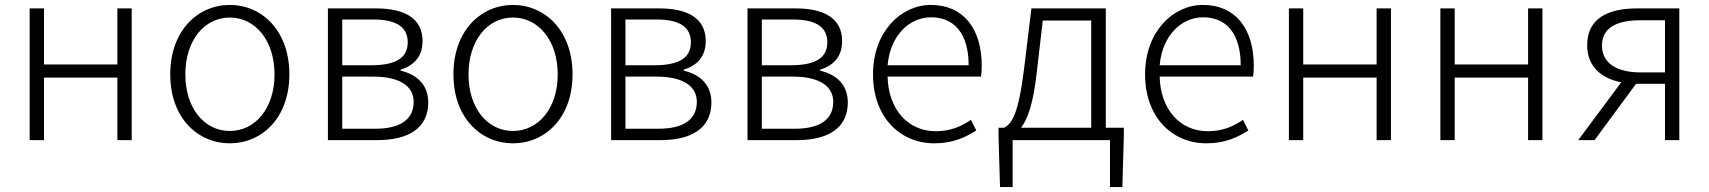

<svg xmlns="http://www.w3.org/2000/svg" viewBox="-20 -567 6916 777"><path d="M100 0H158V-253H455V0H513V-533H455V-306H158V-533H100Z M910 13C1039 13 1151 -89 1151 -266C1151 -444 1039 -547 910 -547C781 -547 669 -444 669 -266C669 -89 781 13 910 13ZM910 -37C806 -37 730 -130 730 -266C730 -402 806 -496 910 -496C1014 -496 1091 -402 1091 -266C1091 -130 1014 -37 910 -37Z M1307 0H1508C1632 0 1713 -48 1713 -152C1713 -231 1658 -268 1601 -281V-285C1652 -301 1690 -335 1690 -401C1690 -493 1617 -533 1502 -533H1307ZM1365 -303V-488H1492C1589 -488 1630 -454 1630 -396C1630 -338 1590 -303 1483 -303ZM1365 -46V-257H1490C1597 -257 1654 -219 1654 -155C1654 -84 1601 -46 1498 -46Z M2056 13C2185 13 2297 -89 2297 -266C2297 -444 2185 -547 2056 -547C1927 -547 1815 -444 1815 -266C1815 -89 1927 13 2056 13ZM2056 -37C1952 -37 1876 -130 1876 -266C1876 -402 1952 -496 2056 -496C2160 -496 2237 -402 2237 -266C2237 -130 2160 -37 2056 -37Z M2453 0H2654C2778 0 2859 -48 2859 -152C2859 -231 2804 -268 2747 -281V-285C2798 -301 2836 -335 2836 -401C2836 -493 2763 -533 2648 -533H2453ZM2511 -303V-488H2638C2735 -488 2776 -454 2776 -396C2776 -338 2736 -303 2629 -303ZM2511 -46V-257H2636C2743 -257 2800 -219 2800 -155C2800 -84 2747 -46 2644 -46Z M3005 0H3206C3330 0 3411 -48 3411 -152C3411 -231 3356 -268 3299 -281V-285C3350 -301 3388 -335 3388 -401C3388 -493 3315 -533 3200 -533H3005ZM3063 -303V-488H3190C3287 -488 3328 -454 3328 -396C3328 -338 3288 -303 3181 -303ZM3063 -46V-257H3188C3295 -257 3352 -219 3352 -155C3352 -84 3299 -46 3196 -46Z M3761 13C3838 13 3888 -12 3931 -39L3909 -82C3869 -54 3824 -36 3767 -36C3652 -36 3575 -127 3572 -257H3950C3952 -270 3953 -284 3953 -299C3953 -455 3876 -547 3747 -547C3626 -547 3513 -439 3513 -266C3513 -91 3624 13 3761 13ZM3572 -303C3583 -425 3661 -497 3748 -497C3841 -497 3900 -432 3900 -303Z M4200 -484H4396V-50H4112C4138 -84 4162 -147 4176 -277ZM4455 -50V-533H4154L4124 -286C4101 -104 4075 -66 4043 -50H4021V-15L4027 190H4078V0H4472V190H4522L4528 -15V-50Z M4862 13C4939 13 4989 -12 5032 -39L5010 -82C4970 -54 4925 -36 4868 -36C4753 -36 4676 -127 4673 -257H5051C5053 -270 5054 -284 5054 -299C5054 -455 4977 -547 4848 -547C4727 -547 4614 -439 4614 -266C4614 -91 4725 13 4862 13ZM4673 -303C4684 -425 4762 -497 4849 -497C4942 -497 5001 -432 5001 -303Z M5196 0H5254V-253H5551V0H5609V-533H5551V-306H5254V-533H5196Z M5809 0H5867V-253H6164V0H6222V-533H6164V-306H5867V-533H5809Z M6718 -274H6619C6523 -274 6463 -311 6463 -383C6463 -455 6523 -485 6619 -485H6718ZM6606 -533C6489 -533 6403 -494 6403 -384C6403 -296 6463 -249 6541 -234L6367 0H6433L6601 -228H6602H6718V0H6776V-533Z"/></svg>

Font: Noto Sans CJK JP Light
Style: Regular
Weight: 300
Designer: Ryoko NISHIZUKA (kana & ideographs); Paul D. Hunt (Latin, Greek & Cyrillic); Wenlong ZHANG (bopomofo); Sandoll Communica
Foundry: Adobe Systems Incorporated
Version: Version 1.004;PS 1.004;hotconv 1.0.82;makeotf.lib2.5.63406